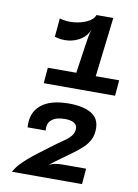

<svg xmlns="http://www.w3.org/2000/svg" viewBox="-105 -928 810 1128"><g transform="rotate(10 300.0 -363.5)"><path d="M306.5 -422.5 343.5 -674.5Q347 -698 350.8 -720.8Q354.5 -743.5 363 -772L377 -860.5H477L425 -422.5ZM141 -412.5 149 -506H574.5L566.5 -412.5ZM158 -692.5 168 -803.5Q207 -791.5 251.8 -795.5Q296.5 -799.5 331.8 -816.5Q367 -833.5 377 -860.5L363 -772Q349 -734 315.5 -711.8Q282 -689.5 240 -684.5Q198 -679.5 158 -692.5ZM47.5 132.5Q60.5 108 81.2 85.2Q102 62.5 128.2 40.2Q154.5 18 184.8 -4.8Q215 -27.5 247.5 -52Q283 -79 311.5 -98Q340 -117 357 -136.5Q374 -156 374 -183Q374 -203.5 355.5 -215.2Q337 -227 300 -227Q248.5 -227 221.8 -204.5Q195 -182 201 -140.5H92.5Q86 -227 141.8 -273.8Q197.5 -320.5 308.5 -320.5Q392.5 -320.5 441.2 -292.5Q490 -264.5 490 -202Q490 -163 475.2 -134.8Q460.5 -106.5 434.5 -82.8Q408.5 -59 373.5 -34Q317.5 6.5 289.2 27Q261 47.5 251 59Q265 48 285.5 43.5Q306 39 338.5 39H473.5L465.5 132.5Z"/></g></svg>

Font: Spline Sans Mono
Style: Italic
Weight: 400
Italic angle: -4°
Monospace: yes
Designer: Eben Sorkin, Mirko Velimirovic
Foundry: Sorkin Type
Version: Version 1.004